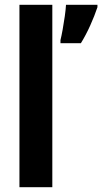

<svg xmlns="http://www.w3.org/2000/svg" viewBox="-20 -780 426 800"><path d="M198 0H61V-760H198ZM386 -750Q374 -714 356 -674Q338 -634 317 -600H232V-613Q236 -629 241 -656.5Q246 -684 250 -712.5Q254 -741 255 -760H386Z"/></svg>

Font: Noto Sans Myanmar UI Condensed
Style: Bold
Weight: 700
Width: 3
Designer: Monotype Design Team
Foundry: Monotype Imaging Inc.
Version: Version 2.103; ttfautohint (v1.8.4.7-5d5b)